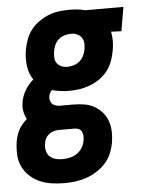

<svg xmlns="http://www.w3.org/2000/svg" viewBox="-76 -571 630 837"><g transform="rotate(-5 238.5 -152.5)"><path d="M172 223Q144 223 116.5 219Q89 215 65 204.5Q41 194 21.5 176Q2 158 -9.5 134.5Q-21 111 -22.5 83Q-24 55 -20 27Q-18 14 -14 0.5Q-10 -13 -3.5 -25.5Q3 -38 12.5 -49Q22 -60 33 -70Q24 -86 20.5 -105.5Q17 -125 21 -145Q25 -171 39.5 -195.5Q54 -220 76 -239Q58 -266 53.5 -300Q49 -334 55 -370Q59 -392 67 -414.5Q75 -437 90 -456.5Q105 -476 125 -490Q145 -504 167 -513Q189 -522 212.5 -525Q236 -528 258 -528Q275 -528 292 -526.5Q309 -525 324 -521L328 -520H495L477 -415L432 -417Q436 -397 436 -376.5Q436 -356 432 -335Q428 -312 420 -289.5Q412 -267 397.5 -248Q383 -229 362.5 -214.5Q342 -200 319.5 -191.5Q297 -183 274 -179.5Q251 -176 229 -176Q209 -176 190 -178.5Q171 -181 153 -186Q147 -180 143.5 -173Q140 -166 139 -159Q138 -150 140 -142Q142 -134 147 -128Q152 -122 160 -119Q168 -116 177 -115H238Q262 -115 286 -111.5Q310 -108 330 -97Q350 -86 365 -69.5Q380 -53 388 -31Q396 -9 397 15Q398 39 394 63Q390 87 380.5 110.5Q371 134 353.5 153.5Q336 173 313.5 187Q291 201 267.5 209Q244 217 220 220Q196 223 172 223ZM229 -281Q243 -281 257.5 -285.5Q272 -290 283.5 -300Q295 -310 301.5 -324Q308 -338 310 -352Q312 -364 311.5 -376.5Q311 -389 305 -399Q299 -409 289 -415Q279 -421 267 -423H256Q242 -423 227.5 -418.5Q213 -414 202 -404Q191 -394 185 -380.5Q179 -367 177 -353Q175 -339 175.5 -325.5Q176 -312 183.5 -301.5Q191 -291 203 -286Q215 -281 229 -281ZM172 118Q188 118 204.5 114.5Q221 111 235.5 101.5Q250 92 259.5 76.5Q269 61 271 45Q273 35 272.5 25.5Q272 16 268.5 7.5Q265 -1 256 -5.5Q247 -10 237 -10H167Q156 -10 144.5 -6.5Q133 -3 124 4Q115 11 109.5 21.5Q104 32 103 43Q100 59 103 74Q106 89 116.5 99.5Q127 110 141.5 114Q156 118 172 118Z"/></g></svg>

Font: Iosevka SS18 Extrabold
Style: Italic
Weight: 800
Italic angle: -9°
Monospace: yes
Designer: Belleve Invis
Foundry: Belleve Invis
Version: Version 25.1.1; ttfautohint (v1.8.4)